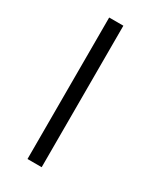

<svg xmlns="http://www.w3.org/2000/svg" viewBox="-274 -984 1148 1348"><g transform="rotate(30 300.0 -310.5)"><path d="M306.5 -883.5V263.5H191.5V-883.5Z"/></g></svg>

Font: JuliaMono BoldItalic
Style: Regular
Weight: 700
Italic angle: -9°
Monospace: yes
Designer: cormullion
Foundry: corm
Version: Version 0.049; ttfautohint (v1.8.4)